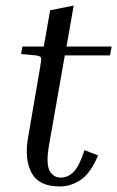

<svg xmlns="http://www.w3.org/2000/svg" viewBox="-20 -663 423 693"><path d="M334 -102Q307 -38 271.5 -14Q236 10 196 10Q120 10 94 -39Q68 -88 81 -165L124 -415Q130 -448 128 -454.5Q126 -461 110 -463L56 -468L61 -495H138L161 -626L246 -643L220 -495H383L377 -463H214L158 -145Q145 -74 158.5 -48Q172 -22 199 -22Q226 -22 246.5 -43.5Q267 -65 285 -121Z"/></svg>

Font: Inria Serif
Style: Italic
Weight: 400
Italic angle: -10°
Designer: Black Foundry Team
Foundry: Black Foundry
Version: Version 1.000; ttfautohint (v1.8.3)